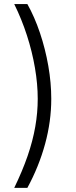

<svg xmlns="http://www.w3.org/2000/svg" viewBox="-20 -791 377 949"><path d="M50.3 137.7Q90.8 54.2 116.5 -20.3Q142.1 -94.7 154.3 -164.6Q166.5 -234.4 166.5 -302.2Q166.5 -375.5 152.8 -455.3Q139.2 -535.2 113.3 -615.5Q87.4 -695.8 50.3 -771H115.2Q150.9 -707.5 177.5 -628.4Q204.1 -549.3 218.8 -465.3Q233.4 -381.3 233.4 -302.2Q233.4 -191.4 202.9 -79.6Q172.4 32.2 115.2 137.7Z"/></svg>

Font: Inter 17pt Light
Style: Regular
Weight: 300
Version: Version 4.001;git-66647c0bb